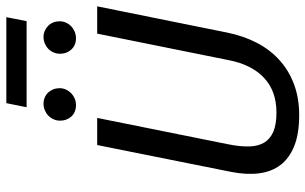

<svg xmlns="http://www.w3.org/2000/svg" viewBox="-202 -768 978 615"><g transform="rotate(-90 287.5 -460.0)"><path d="M491.2 -222.2Q480.5 -169.4 458.3 -126.7Q436 -84 402.6 -54Q369.1 -23.9 325.2 -7.6Q281.2 8.8 227.1 8.8Q167.5 8.8 128.2 -6.8Q88.9 -22.5 67.1 -51Q45.4 -79.6 40.3 -119.6Q35.2 -159.7 44.9 -209L130.9 -638.2H217.8L132.8 -215.8Q125.5 -178.2 126.5 -149.9Q127.4 -121.6 139.2 -102.5Q150.9 -83.5 174.3 -73.7Q197.8 -64 234.9 -64Q304.2 -64 346.4 -104Q388.7 -144 402.8 -216.8L487.8 -638.2H575.2ZM527.8 -864.3H252L265.1 -929.2H540.5ZM263.2 -810.1Q273.9 -810.1 283.2 -806.2Q292.5 -802.2 299.1 -795.2Q305.7 -788.1 309.3 -778.8Q313 -769.5 313 -758.8Q313 -747.6 308.6 -738Q304.2 -728.5 296.9 -721.4Q289.6 -714.4 279.8 -710.2Q270 -706.1 259.3 -706.1Q235.8 -706.1 222.4 -720.9Q209 -735.8 209 -756.8Q209 -768.1 213.4 -777.8Q217.8 -787.6 225.1 -794.7Q232.4 -801.8 242.2 -805.9Q252 -810.1 263.2 -810.1ZM477.1 -810.1Q487.8 -810.1 497.1 -805.9Q506.3 -801.8 513.2 -794.9Q520 -788.1 523.7 -778.8Q527.3 -769.5 527.3 -758.8Q527.3 -747.6 522.9 -738Q518.6 -728.5 511.2 -721.4Q503.9 -714.4 493.9 -710.2Q483.9 -706.1 473.1 -706.1Q450.7 -706.1 437 -720.9Q423.3 -735.8 423.3 -756.8Q423.3 -768.1 427.5 -777.8Q431.6 -787.6 439 -794.7Q446.3 -801.8 456.1 -805.9Q465.8 -810.1 477.1 -810.1Z"/></g></svg>

Font: Code New Roman
Style: Italic
Weight: 400
Italic angle: -11°
Monospace: yes
Designer: Sam Radian
Foundry: Code New Roman
Version: Version 1.508 October 19, 2014